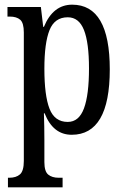

<svg xmlns="http://www.w3.org/2000/svg" viewBox="-20 -566 533 822"><path d="M14 195H20Q49 195 65.5 180.5Q82 166 82 123V-427Q82 -468 66.5 -481.5Q51 -495 22 -495H12V-536H155L165 -451H168Q207 -546 289 -546Q450 -546 450 -269Q450 11 287 11Q207 11 171 -81H168Q170 -23 170 33V128Q170 168 186.5 181.5Q203 195 231 195H248V236H14ZM361 -273Q361 -383 339.5 -437.5Q318 -492 270 -492Q214 -492 192 -437Q170 -382 170 -272Q170 -157 192 -100.5Q214 -44 270 -44Q318 -44 339.5 -102Q361 -160 361 -273Z"/></svg>

Font: Noto Serif Cond
Style: Regular
Weight: 400
Width: 3
Designer: Monotype Design Team
Foundry: Monotype Imaging Inc.
Version: Version 1.001